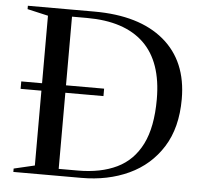

<svg xmlns="http://www.w3.org/2000/svg" viewBox="-51 -769 879 823"><g transform="rotate(5 388.0 -357.5)"><path d="M36 0V-14.5L125.5 -35.5V-357.5H36V-389.5H125.5V-680L36 -700.5V-715H321.5Q515.5 -715 621.8 -626Q728 -537 728 -374Q728 -250.5 675.5 -167.2Q623 -84 532.8 -42Q442.5 0 328.5 0ZM621.5 -363.5Q621.5 -524.5 538 -604.8Q454.5 -685 293 -685H228.5V-389.5H392.5V-357.5H228.5V-30H311Q409 -30 478.5 -63.5Q548 -97 584.8 -170.5Q621.5 -244 621.5 -363.5Z"/></g></svg>

Font: Newsreader Display
Style: Regular
Weight: 400
Designer: Hugues Gentile
Foundry: Production Type
Version: Version 1.001